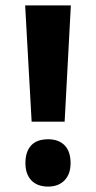

<svg xmlns="http://www.w3.org/2000/svg" viewBox="-20 -677 355 710"><path d="M219 -227H97L73 -657H242ZM74 -74Q74 -116 95 -139Q116 -162 158 -162Q197 -162 219 -139.5Q241 -117 241 -74Q241 -33 218.5 -10Q196 13 158 13Q118 13 96 -10Q74 -33 74 -74Z"/></svg>

Font: Noto Sans Telugu ExtraCondensed ExtraBold
Style: Regular
Weight: 800
Width: 2
Designer: Jelle Bosma - Monotype Design Team
Foundry: Monotype Imaging Inc.
Version: Version 2.005; ttfautohint (v1.8.4.7-5d5b)